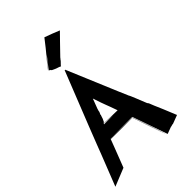

<svg xmlns="http://www.w3.org/2000/svg" viewBox="-317 -924 1042 1042"><g transform="rotate(-45 203.5 -403.0)"><path d="M159 -734C165 -740 171 -747 175 -752L121 -683C118 -682 126 -680 131 -676H129C133 -674 133 -673 131 -674C132 -673 133 -673 133 -673L132 -672C143 -667 154 -661 165 -658C176 -654 168 -658 183 -651H184C185 -654 185 -654 186 -655C192 -662 207 -675 205 -676C210 -681 210 -682 215 -688C256 -731 290 -765 317 -793C269 -813 281 -807 231 -826L195 -780C140 -712 126 -699 118 -686C125 -693 161 -736 178 -757ZM442 -19C386 -157 401 -114 379 -171C375 -178 375 -176 373 -179C360 -211 333 -280 332 -277C332 -277 316 -312 186 -623L185 -619L183 -623C-64 -1 83 -367 -70 20L34 -22L95 -180C156 -180 212 -179 260 -179C328 19 317 -14 329 18C316 -23 277 -135 261 -180C259 -180 239 -181 213 -181L119 -183H263L333 17H334C326 22 355 9 379 1C382 0 375 3 373 5C390 -2 391 -2 384 2C387 0 391 -1 392 -1L389 1ZM177 -264C185 -264 192 -263 198 -263H126L128 -267C131 -274 130 -271 131 -269C132 -273 133 -273 133 -271C133 -272 134 -273 134 -273V-272C142 -288 144 -292 148 -307C148 -308 150 -310 150 -311C150 -313 149 -313 149 -314C152 -320 159 -334 156 -334C159 -340 158 -341 160 -347L182 -405C209 -323 207 -337 232 -265C169 -266 146 -267 130 -268L128 -267C143 -265 185 -264 177 -264ZM185 -181H95C70 -119 69 -117 95 -182C136 -182 165 -181 185 -181Z"/></g></svg>

Font: HIVNotRetro
Style: Regular
Weight: 400
Designer: Feorag
Foundry: Feorag
Version: Version 1.000;PS 001.000;hotconv 1.0.88;makeotf.lib2.5.64775